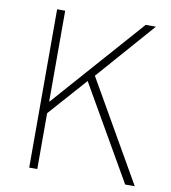

<svg xmlns="http://www.w3.org/2000/svg" viewBox="-82 -796 770 867"><g transform="rotate(10 303.5 -363.0)"><path d="M110 0H147V-256L302 -431L550 0H594L330 -460L563 -726H516L149 -310H147V-726H110Z"/></g></svg>

Font: Source Han Sans JP VF
Style: Regular
Weight: 250
Designer: Ryoko NISHIZUKA 西塚涼子 (kana, bopomofo & ideographs); Paul D. Hunt (Latin, Greek & Cyrillic); Sandoll Communications 산돌커뮤니
Foundry: Adobe
Version: Version 2.004;hotconv 1.0.118;makeotfexe 2.5.65603